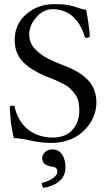

<svg xmlns="http://www.w3.org/2000/svg" viewBox="-20 -678 525 924"><path d="M394.5 -630.9Q408.7 -557.6 412.6 -502Q411.1 -500.5 409.7 -499.8Q408.2 -499 407.2 -498.3Q406.2 -497.6 404.8 -497.1L402.3 -496.1Q401.9 -496.1 400.4 -496.1H397.5H394H390.1Q348.1 -633.8 231.9 -633.8Q189 -633.8 154.8 -594.7Q120.6 -555.7 120.6 -512.2Q120.6 -492.2 127.9 -473.9Q135.3 -455.6 149.4 -441.4Q163.6 -427.2 178.2 -416Q192.9 -404.8 213.4 -394.8Q233.9 -384.8 248.3 -378.4Q262.7 -372.1 281.7 -365Q300.8 -357.9 307.1 -355Q336.9 -342.3 359.4 -328.4Q381.8 -314.5 402.1 -294.2Q422.4 -273.9 433.1 -246.1Q443.8 -218.3 443.8 -184.1Q443.8 -136.7 418.7 -93.5Q393.6 -50.3 350.1 -22.9Q297.4 9.8 226.6 9.8Q178.7 9.8 127 -1.7Q75.2 -13.2 46.9 -13.2Q37.6 -50.8 33.7 -79.6Q29.8 -108.4 26.9 -165Q35.6 -169.4 37.1 -169.7Q38.6 -169.9 49.3 -168Q65.4 -94.2 114.5 -55.2Q163.6 -16.1 234.9 -16.1Q293.9 -16.1 327.9 -52Q361.8 -87.9 361.8 -148.9Q361.8 -172.9 356.4 -192.6Q351.1 -212.4 339.6 -227.1Q328.1 -241.7 316.7 -252.7Q305.2 -263.7 286.9 -273.2Q268.6 -282.7 256.3 -288.3Q244.1 -293.9 224.1 -301.8Q204.6 -309.1 195.3 -313Q162.6 -327.6 139.6 -341.8Q115.7 -356 94.5 -376.2Q73.2 -396.5 62 -423.8Q50.8 -451.2 50.8 -484.9Q50.8 -562 106.7 -610.1Q162.6 -658.2 241.2 -658.2Q284.2 -658.2 308.8 -653.3Q333.5 -648.4 353.5 -641.1Q373.5 -633.8 394.5 -630.9ZM232.9 41Q261.2 41 278.1 64.5Q294.9 87.9 294.9 127Q294.9 169.4 265.4 194.1Q235.8 218.8 189 226.1Q181.2 218.3 181.2 202.1Q215.8 194.3 235.8 179Q255.9 163.6 255.9 148.9Q255.9 135.3 248.3 129.9Q240.7 124.5 225.1 123Q183.1 115.7 183.1 84Q183.1 65.9 197.3 53.5Q211.4 41 232.9 41Z"/></svg>

Font: Linux Libertine Display G
Style: Regular
Weight: 400
Designer: Philipp H. Poll
Foundry: Philipp H. Poll
Version: Version 5.0.9